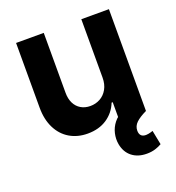

<svg xmlns="http://www.w3.org/2000/svg" viewBox="-132 -636 862 940"><g transform="rotate(-20 298.5 -165.5)"><path d="M396.8 -530.3H540.6V0H402.3V-95.9H396.5Q377.6 -48.5 336.1 -20.8Q294.7 6.8 235.9 6.8Q182.9 6.8 142.4 -17.3Q101.9 -41.4 79.4 -86.6Q56.9 -131.8 56.9 -192.8V-530.3H201.1V-218Q201.1 -187 212.4 -163.9Q223.8 -140.8 244.9 -128.3Q266 -115.7 293.7 -115.7Q321.5 -115.7 345 -128.5Q368.5 -141.3 382.7 -166.5Q396.8 -191.8 396.8 -226.1ZM358.9 106.9Q353.9 78.9 360.5 50.2Q367.1 21.5 385.8 -2.1Q404.6 -25.8 434.3 -39.2L540.6 0Q504.1 17.5 485.8 35Q467.6 52.5 467.6 76.4Q467.6 93 475.9 101.9Q484.2 110.7 501 110.7Q507.6 110.7 514 109.3Q520.4 107.9 526 106.5Q532.3 104.2 537.5 102.9L552.2 177.3Q537.8 186 517.9 192.2Q498 198.3 474 198.3Q427.8 198.3 397.4 174.4Q367 150.5 358.9 106.9Z"/></g></svg>

Font: Pretendard GOV Variable
Style: Regular
Weight: 400
Designer: Base glyphs from Inter by Rasmus Andersson; Hangul glyphs from Noto Sans CJK(Source Han Sans) by Jang Soo-young and Kang
Foundry: Kil Hyung-jin
Version: Version 1.307;Glyphs 3.2 (3192)